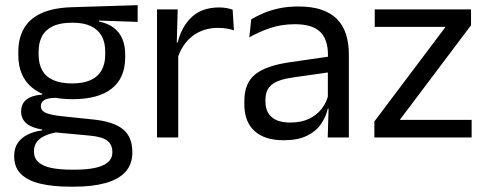

<svg xmlns="http://www.w3.org/2000/svg" viewBox="-20 -524 1858 732"><path d="M256.2 -145.8Q156.5 -145.8 103.1 -189.3Q49.8 -232.8 49.8 -314.2V-326.3Q49.8 -376.9 70.5 -414.4Q91.3 -451.9 136.8 -473.2Q182.4 -494.5 256.1 -496.6L504.8 -504.3V-440.5L357.8 -445.6L357.7 -441.8Q392.2 -434.8 414 -417.8Q435.9 -400.9 446.6 -375.3Q457.3 -349.8 457.3 -315.9V-305.2Q457.3 -227.3 406.4 -186.6Q355.4 -145.8 256.2 -145.8ZM252.6 122.9H264.2Q309.2 122.9 341.3 116.3Q373.3 109.7 390.8 95.1Q408.3 80.6 408.3 56.3V54.7Q408.3 26.5 388.2 11.7Q368.1 -3.1 319.2 -7.3L181.1 -20.1L203.9 -21Q176 -16.8 154.7 -7.9Q133.5 0.9 121.5 15.6Q109.5 30.3 109.5 52.4V53.5Q109.5 79.2 126.9 94.6Q144.3 109.9 176.4 116.4Q208.6 122.9 252.6 122.9ZM262.6 187.7H247.9Q182.2 187.7 134.2 176.4Q86.3 165 60.2 139.7Q34.1 114.4 34.1 72.2V70.2Q34.1 40.2 48.3 20.1Q62.5 0.1 86.9 -11.5Q111.2 -23.2 140.9 -27L140.6 -30.2Q99.5 -37.1 80.1 -54.2Q60.6 -71.3 60.6 -99V-99.5Q60.6 -118.3 69.2 -131.8Q77.8 -145.3 95.7 -153.3Q113.6 -161.3 141 -163.3V-173.3L233.8 -150L196.1 -151.2Q161.9 -150.7 148.9 -142.7Q135.8 -134.8 135.8 -119.7V-119.2Q135.8 -102.4 154.3 -93.9Q172.8 -85.4 217.6 -80.7L335.8 -68.4Q413.5 -60.3 449 -31.1Q484.5 -1.9 484.5 55.2V57.6Q484.5 103.2 457.5 132Q430.6 160.8 380.9 174.2Q331.3 187.7 262.6 187.7ZM255.1 -205.9Q296.8 -205.9 324.7 -218.3Q352.7 -230.7 366.9 -255.4Q381.1 -280.1 381.1 -315.8V-328Q381.1 -363.2 367.2 -387.5Q353.3 -411.9 325.9 -424.6Q298.5 -437.4 257.1 -437.4H254.1Q209 -437.4 180.9 -423.7Q152.7 -410 139.9 -385.3Q127.2 -360.6 127.2 -327.4V-316.1Q127.2 -280.2 141.3 -255.5Q155.4 -230.8 183.9 -218.3Q212.3 -205.9 255.1 -205.9Z M655.7 -298.3 637.2 -360.9 657.2 -361.9Q672.9 -424 711.9 -459.8Q750.9 -495.6 815.4 -495.6Q831.7 -495.6 844.4 -493.1Q857.1 -490.6 866.9 -487.2L871.9 -408.3Q859.7 -412.7 844.3 -415.2Q828.9 -417.7 810.7 -417.7Q755.5 -417.7 714.7 -387.1Q674 -356.6 655.7 -298.3ZM659.5 0H578.6V-488.2H657.5L653.5 -344L659.5 -338Z M1310 0H1229.4L1233 -118.6L1229.9 -131.1V-286.5L1230.3 -314.9Q1230.3 -374.3 1200.2 -403Q1170 -431.7 1104.4 -431.7Q1052.2 -431.7 1008.4 -416.5Q964.6 -401.3 930.4 -381.5L938 -450.4Q957.1 -462 983.4 -473.3Q1009.7 -484.7 1043.3 -492Q1076.9 -499.3 1117.3 -499.3Q1169.8 -499.3 1206.6 -486.6Q1243.4 -473.9 1266.2 -449.9Q1289 -425.8 1299.5 -392Q1310 -358.1 1310 -316.2ZM1061.4 10.7Q988.9 10.7 950.3 -24.6Q911.6 -60 911.6 -125.7V-140Q911.6 -207.4 953.3 -240.7Q995 -274.1 1086.2 -286.9L1240.5 -309.2L1244.9 -249.8L1096 -228.6Q1040.2 -220.7 1016.2 -201.4Q992.1 -182 992.1 -144.5V-136.6Q992.1 -97.9 1015.9 -77.4Q1039.7 -56.8 1087.1 -56.8Q1128.9 -56.8 1158.9 -71.4Q1188.9 -86 1207.4 -110.5Q1226 -135.1 1232.5 -165.2L1245.2 -109.8H1229.7Q1222.6 -77.8 1203.3 -50.3Q1184.1 -22.8 1149.5 -6.1Q1114.9 10.7 1061.4 10.7Z M1504.3 -67.1H1778.1V0H1407.3V-61L1678.8 -421.6H1408.7V-488.2H1775.8V-427.7Z"/></svg>

Font: Anek Devanagari Medium
Style: Regular
Weight: 500
Designer: Kailash Malviya (Devanagari) & Yesha Goshar (Latin)
Foundry: Ek Type
Version: Version 1.003